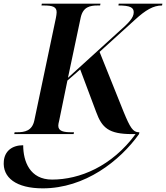

<svg xmlns="http://www.w3.org/2000/svg" viewBox="-77 -734 909 1051"><path d="M1 0H326L328 -10H315C273 -10 242 -15 242 -46C242 -51 244 -64 247 -74L292 -293L362 -354L449 -122C481 -34 518 0 646 0H665C535 177 359 249 208 249C86 249 50 149 50 61C-12 61 -51 94 -56 147C-65 239 13 297 157 297C388 297 579 147 684 0L686 -10H683C651 -10 635 -36 600 -121L468 -450L662 -626C720 -679 762 -704 810 -704L812 -714H573L571 -704C637 -704 655 -692 655 -667C655 -636 628 -609 569 -557L295 -308L365 -639C378 -696 415 -704 458 -704H471L473 -714H152L150 -704H163C210 -704 234 -697 233 -666C233 -659 231 -646 229 -636L111 -75C99 -18 59 -10 16 -10H3Z"/></svg>

Font: Noto Serif Display SemiBold
Style: Italic
Weight: 600
Italic angle: -12°
Designer: Monotype Design Team
Foundry: Monotype Imaging Inc.
Version: Version 2.009